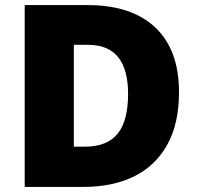

<svg xmlns="http://www.w3.org/2000/svg" viewBox="-20 -734 774 754"><path d="M683 -372Q683 -248 636.5 -165Q590 -82 506 -41Q422 0 308 0H77V-714H324Q497 -714 590 -626Q683 -538 683 -372ZM483 -365Q483 -558 326 -558H270V-158H313Q401 -158 442 -209Q483 -260 483 -365Z"/></svg>

Font: Noto Sans Syriac Western Black
Style: Regular
Weight: 900
Designer: Patrick Giasson and the Monotype Design Team
Foundry: Monotype Imaging Inc.
Version: Version 3.000; ttfautohint (v1.8.4.7-5d5b)